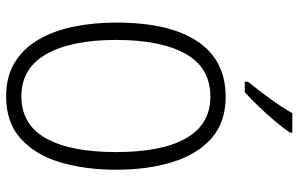

<svg xmlns="http://www.w3.org/2000/svg" viewBox="-198 -790 997 642"><g transform="rotate(90 301.0 -468.5)"><path d="M547 -358Q547 -255 522.5 -172Q498 -89 444 -39.5Q390 10 302 10Q235 10 188 -19Q141 -48 111.5 -99Q82 -150 68.5 -216.5Q55 -283 55 -359Q55 -536 118 -630Q181 -724 303 -724Q388 -724 441.5 -677Q495 -630 521 -547.5Q547 -465 547 -358ZM113 -358Q113 -208 160.5 -124.5Q208 -41 301 -41Q396 -41 442 -123Q488 -205 488 -358Q488 -511 441.5 -592Q395 -673 303 -673Q206 -673 159.5 -590Q113 -507 113 -358ZM423 -939Q408 -917 384.5 -889Q361 -861 335 -834Q309 -807 288 -788H253V-799Q283 -836 310.5 -874Q338 -912 358 -947H423Z"/></g></svg>

Font: Noto Sans Lao Condensed Light
Style: Regular
Weight: 300
Width: 3
Designer: Monotype Design Team
Foundry: Monotype Imaging Inc.
Version: Version 2.003; ttfautohint (v1.8.4.7-5d5b)